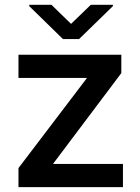

<svg xmlns="http://www.w3.org/2000/svg" viewBox="-20 -771 578 791"><path d="M486.5 -95.5V0H56.1V-78.5L338.4 -449.9H56.1V-545.5H479.8V-469.8L198.2 -95.5ZM192.1 -751.1 272.7 -672.6 354 -751.1H445V-745.7L305.8 -610.1H239.3L100.5 -745.7V-751.1Z"/></svg>

Font: Interface Medium
Style: Regular
Weight: 500
Designer: Rasmus Andersson
Foundry: rsms
Version: Version 1.8